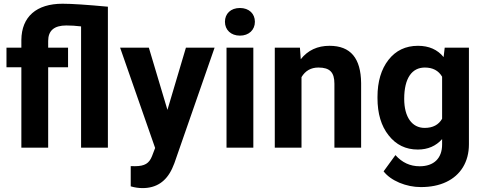

<svg xmlns="http://www.w3.org/2000/svg" viewBox="-20 -780 2551 1014"><path d="M408.2 0H549.8V-744.6C439.5 -754.9 359.9 -760.3 310.5 -760.3C172.4 -760.3 94.2 -691.9 92.8 -569.3V-528.3H14.2V-424.8H92.8V0H234.4V-424.8H339.4V-528.3H234.4V-564C234.4 -618.2 266.1 -645.5 330.1 -645.5C354 -645.5 380.4 -644 408.2 -640.6Z M766.1 -528.3H614.3L799.3 1.5L782.7 44.9C767.6 82.5 745.1 97.7 691.9 97.7L670.4 97.2V204.1C691.4 210.4 712.4 213.4 732.9 213.4C805.7 213.4 857.4 178.7 889.2 109.9L900.9 82L1113.3 -528.3H961.9L864.3 -199.7Z M1317.9 -528.3H1176.3V0H1317.9ZM1168 -665C1168 -622.1 1199.7 -591.8 1247.1 -591.8C1294.4 -591.8 1326.2 -622.1 1326.2 -665C1326.2 -707.5 1295.4 -737.8 1247.1 -737.8C1198.2 -737.8 1168 -707.5 1168 -665Z M1431.2 -528.3V0H1572.3V-372.6C1592.3 -406.2 1622.1 -423.3 1661.6 -423.3C1722.2 -423.3 1746.1 -397.9 1746.1 -337.9V0H1887.2V-341.3C1885.7 -472.2 1832 -538.1 1720.2 -538.1C1656.7 -538.1 1606 -514.6 1568.4 -467.3L1564 -528.3Z M1973.6 -262.2C1973.6 -180.2 1993.2 -114.3 2032.7 -64.9C2071.8 -15.1 2123 9.8 2186.5 9.8C2239.7 9.8 2282.2 -8.8 2314.9 -45.4V-17.1C2314.9 56.6 2271 98.1 2196.3 98.1C2146 98.1 2103.5 78.6 2068.4 39.1L2005.9 125C2024.9 149.4 2052.7 169.4 2089.4 185.1C2126 200.2 2164.1 208 2202.6 208C2253.9 208 2298.3 199.2 2336.4 181.2C2412.6 145.5 2456.5 74.7 2456.5 -17.6V-528.3H2328.6L2322.8 -478.5C2290.5 -518.1 2245.6 -538.1 2187.5 -538.1C2122.1 -538.1 2070.3 -513.2 2031.7 -463.9C1993.2 -414.6 1973.6 -349.1 1973.6 -268.1ZM2114.7 -257.8C2114.7 -367.7 2155.8 -423.3 2223.6 -423.3C2265.6 -423.3 2295.9 -407.2 2314.9 -375V-152.8C2296.4 -120.6 2265.6 -104.5 2222.7 -104.5C2155.8 -104.5 2114.7 -162.1 2114.7 -257.8Z"/></svg>

Font: Shabnam
Style: Bold
Weight: 700
Foundry: DejaVu fonts team - Redesigned by Saber Rastikerdar - Based on Vazir font
Version: Version 5.0.1